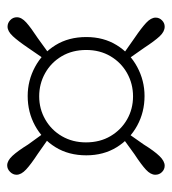

<svg xmlns="http://www.w3.org/2000/svg" viewBox="8 -600 478 534"><g transform="rotate(90 247.0 -333.0)"><path d="M362 -434 349 -447 382 -494Q400 -523 414 -537.5Q428 -552 441 -552Q451 -552 458.5 -544.5Q466 -537 466 -526Q466 -513 452 -500Q438 -487 409 -468ZM119 -334Q119 -295 136.5 -265.5Q154 -236 183.5 -219.5Q213 -203 248 -203Q283 -203 312.5 -220Q342 -237 359 -266.5Q376 -296 376 -333Q376 -372 358.5 -401.5Q341 -431 312 -447.5Q283 -464 248 -464Q213 -464 183.5 -447.5Q154 -431 136.5 -401.5Q119 -372 119 -334ZM83 -334Q83 -382 105.5 -418.5Q128 -455 166 -475.5Q204 -496 247 -496Q292 -496 329.5 -475.5Q367 -455 389.5 -418.5Q412 -382 412 -334Q412 -285 389.5 -248.5Q367 -212 329.5 -191.5Q292 -171 247 -171Q204 -171 166 -191.5Q128 -212 105.5 -248.5Q83 -285 83 -334ZM146 -448 133 -435 86 -468Q58 -487 43.5 -500.5Q29 -514 29 -527Q29 -537 36.5 -544.5Q44 -552 54 -552Q68 -552 81 -538Q94 -524 113 -495ZM133 -233 146 -220 113 -172Q94 -144 80.5 -129.5Q67 -115 54 -115Q44 -115 36 -122.5Q28 -130 28 -141Q28 -154 42.5 -167Q57 -180 86 -199ZM348 -219 361 -232 408 -199Q437 -180 451.5 -166.5Q466 -153 466 -140Q466 -130 458 -122Q450 -114 440 -114Q427 -114 413.5 -128.5Q400 -143 382 -172Z"/></g></svg>

Font: Source Serif 4 18pt Light
Style: Regular
Weight: 300
Designer: Frank Grießhammer
Foundry: Adobe Systems Incorporated
Version: Version 4.004;hotconv 1.0.116;makeotfexe 2.5.65601